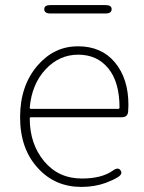

<svg xmlns="http://www.w3.org/2000/svg" viewBox="-20 -722 567 755"><path d="M300 13Q197 13 130 -60Q59 -136 59 -261Q59 -386 129 -466Q194 -540 286.5 -540Q379 -540 432 -476.5Q485 -413 485 -309Q485 -297 484 -285Q483 -261 459 -261H102Q97 -261 97 -256Q97 -156 153.5 -88Q210 -20 302 -20Q381 -20 425 -52Q445 -66 454 -52Q464 -38 443 -25Q423 -13 396 -3Q352 13 300 13ZM97 -299Q97 -294 102 -294H445Q450 -294 450 -299Q450 -399 406 -453Q362 -507 287.5 -507Q213 -507 159 -449Q105 -391 97 -299ZM178 -669Q154 -669 154 -686Q154 -702 178 -702H395Q419 -702 419 -686Q419 -669 395 -669Z"/></svg>

Font: Resource Han Rounded JP ExtraLight
Style: Regular
Weight: 250
Designer: Cyano Hao (round all glyphs); Ryoko NISHIZUKA 西塚涼子 (kana, bopomofo & ideographs); Paul D. Hunt (Latin, Greek & Cyrillic)
Foundry: Cyano Hao
Version: 0.990